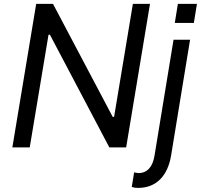

<svg xmlns="http://www.w3.org/2000/svg" viewBox="-20 -747 1018 973"><path d="M740.1 -727.3H653.4L558.2 -154.8H551.1L248.6 -727.3H163.4L42.6 0H130.7L225.9 -571H233L534.1 0H619.3ZM881.4 -727.3 865.8 -630.7H962.4L978 -727.3ZM679.7 205.3C774.9 205.3 831 140.6 847.3 39.8L943.2 -545.5H859.4L762.8 43.3C753.6 98.7 725.9 130 682.5 130C672.6 130 666.2 127.8 659.8 126.4L647.7 200.3C657.7 203.8 666.2 205.3 679.7 205.3Z"/></svg>

Font: TID UI
Style: Italic
Weight: 400
Italic angle: -9.39999°
Designer: The TID Project Authors
Foundry: Bakken & Bæck
Version: Version 1.001;hotconv 1.0.109;makeotfexe 2.5.65596